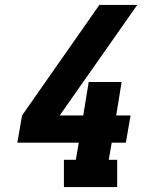

<svg xmlns="http://www.w3.org/2000/svg" viewBox="-20 -755 640 775"><path d="M238 0V-110H286L298 -179H50L69 -289L381 -735H534L221 -289H316L338 -424H471L449 -289H507L488 -179H431L419 -110H453V0Z"/></svg>

Font: Iosevka Curly Slab XBdExObl
Style: Regular
Weight: 800
Width: 7
Italic angle: -9°
Monospace: yes
Designer: Belleve Invis
Foundry: Belleve Invis
Version: Version 11.1.0; ttfautohint (v1.8.3)